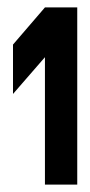

<svg xmlns="http://www.w3.org/2000/svg" viewBox="-20 -828 243 517"><path d="M15 -708 101 -808H188V-331H101V-674L15 -575Z"/></svg>

Font: PostBus
Style: Regular
Weight: 400
Designer: Peter Wiegel
Version: Version 1.001